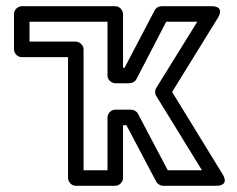

<svg xmlns="http://www.w3.org/2000/svg" viewBox="-20 -573 762 618"><path d="M402 -220H351C336 -220 326 -206 326 -195V-25H249V-414C249 -429 235 -439 224 -439H75V-503H326V-330C326 -315 340 -305 351 -305H396C405 -305 415 -310 419 -318L515 -503H615L483 -290C478 -282 478 -272 483 -264L630 -25H520L424 -207C420 -215 410 -220 402 -220ZM387 -170 483 12C487 19 496 25 505 25H675C723 25 696 -13 696 -13L534 -277L681 -515C706 -556 660 -553 660 -553H500C491 -553 482 -548 478 -540L381 -355H376V-528C376 -539 366 -553 351 -553H50C39 -553 25 -543 25 -528V-414C25 -403 35 -389 50 -389H199V0C199 11 209 25 224 25H351C362 25 376 15 376 0V-170Z"/></svg>

Font: Asimov
Style: NarOu
Weight: 500
Designer: Google
Version: Version 2.000980; 2014